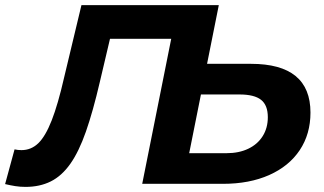

<svg xmlns="http://www.w3.org/2000/svg" viewBox="-60 -720 1269 752"><path d="M40 12Q19 12 0 9Q-19 6 -40 1L-3 -135Q10 -132 24 -132Q62 -132 90 -159Q118 -186 142.5 -248.5Q167 -311 191 -416L259 -700H797L657 0H497L618 -605L647 -568H338L380 -607L331 -399Q304 -283 276.5 -204.5Q249 -126 215.5 -78.5Q182 -31 139 -9.5Q96 12 40 12ZM923 -470Q1156 -470 1156 -279Q1156 -195 1114 -132Q1072 -69 994.5 -34.5Q917 0 813 0H497L637 -700H797L751 -470ZM827 -120Q876 -120 912.5 -137.5Q949 -155 969 -187Q989 -219 989 -261Q989 -308 962.5 -329Q936 -350 878 -350H727L681 -120Z"/></svg>

Font: MOST Montserrat
Style: Bold Italic
Weight: 700
Italic angle: -11.3°
Designer: Julieta Ulanovsky
Foundry: Julieta Ulanovsky
Version: Version 8.000;March 11, 2024;FontCreator 15.0.0.2926 64-bit